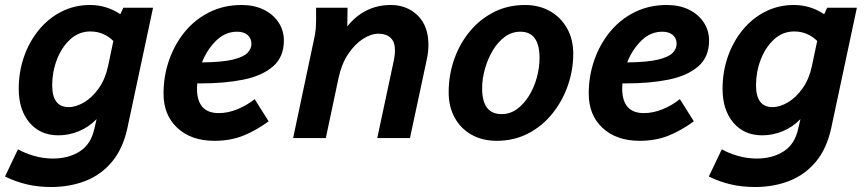

<svg xmlns="http://www.w3.org/2000/svg" viewBox="-45 -553 3468 769"><path d="M-25 154 27 45Q55 61 92 71.5Q129 82 167 82Q230 82 275 53Q320 24 333 -38L342 -76Q311 -44 271 -27.5Q231 -11 189 -11Q116 -11 73 -62Q30 -113 30 -197Q30 -265 51 -325.5Q72 -386 110.5 -433Q149 -480 201.5 -506.5Q254 -533 315 -533Q382 -533 437 -496L449 -522H568L465 -39Q447 43 403.5 95Q360 147 297.5 171.5Q235 196 160 196Q108 196 63 185.5Q18 175 -25 154ZM164 -212Q164 -124 230 -124Q260 -124 292.5 -143.5Q325 -163 351 -200Q377 -237 388 -289L409 -389Q370 -427 317 -427Q271 -427 236.5 -395.5Q202 -364 183 -314.5Q164 -265 164 -212Z M610 -178Q610 -249 632.5 -313Q655 -377 696 -426.5Q737 -476 794.5 -504.5Q852 -533 923 -533Q973 -533 1011 -514.5Q1049 -496 1070.5 -463.5Q1092 -431 1092 -391Q1092 -324 1048 -286.5Q1004 -249 929.5 -234Q855 -219 761 -219Q754 -219 745 -219Q744 -209 744 -199Q744 -100 831 -100Q868 -100 906 -115.5Q944 -131 975 -156L1031 -67Q977 -28 926.5 -8.5Q876 11 814 11Q721 11 665.5 -40.5Q610 -92 610 -178ZM905 -426Q857 -426 820.5 -390Q784 -354 764 -303Q846 -304 888.5 -314.5Q931 -325 946.5 -341.5Q962 -358 962 -377Q962 -400 946.5 -413Q931 -426 905 -426Z M1129 0 1213 -397Q1218 -419 1219.5 -437Q1221 -455 1221 -478V-522H1347L1346 -447Q1378 -488 1422 -510.5Q1466 -533 1520 -533Q1585 -533 1628 -491Q1671 -449 1671 -373Q1671 -344 1664 -313L1597 0H1466L1533 -314Q1535 -325 1536 -333.5Q1537 -342 1537 -351Q1537 -385 1519.5 -401.5Q1502 -418 1471 -418Q1441 -418 1408.5 -397Q1376 -376 1349.5 -336.5Q1323 -297 1311 -241L1260 0Z M1752 -183Q1752 -252 1774 -315Q1796 -378 1836.5 -427Q1877 -476 1933 -504.5Q1989 -533 2058 -533Q2114 -533 2157.5 -508.5Q2201 -484 2226 -440Q2251 -396 2251 -338Q2251 -272 2229 -209.5Q2207 -147 2166.5 -97Q2126 -47 2069.5 -18Q2013 11 1945 11Q1888 11 1844.5 -13Q1801 -37 1776.5 -81Q1752 -125 1752 -183ZM1886 -199Q1886 -96 1964 -96Q1998 -96 2025.5 -116Q2053 -136 2073.5 -169Q2094 -202 2105 -242Q2116 -282 2116 -321Q2116 -426 2039 -426Q2005 -426 1977 -405.5Q1949 -385 1929 -351.5Q1909 -318 1897.5 -278Q1886 -238 1886 -199Z M2313 -178Q2313 -249 2335.5 -313Q2358 -377 2399 -426.5Q2440 -476 2497.5 -504.5Q2555 -533 2626 -533Q2676 -533 2714 -514.5Q2752 -496 2773.5 -463.5Q2795 -431 2795 -391Q2795 -324 2751 -286.5Q2707 -249 2632.5 -234Q2558 -219 2464 -219Q2457 -219 2448 -219Q2447 -209 2447 -199Q2447 -100 2534 -100Q2571 -100 2609 -115.5Q2647 -131 2678 -156L2734 -67Q2680 -28 2629.5 -8.5Q2579 11 2517 11Q2424 11 2368.5 -40.5Q2313 -92 2313 -178ZM2608 -426Q2560 -426 2523.5 -390Q2487 -354 2467 -303Q2549 -304 2591.5 -314.5Q2634 -325 2649.5 -341.5Q2665 -358 2665 -377Q2665 -400 2649.5 -413Q2634 -426 2608 -426Z M2794 154 2846 45Q2874 61 2911 71.5Q2948 82 2986 82Q3049 82 3094 53Q3139 24 3152 -38L3161 -76Q3130 -44 3090 -27.5Q3050 -11 3008 -11Q2935 -11 2892 -62Q2849 -113 2849 -197Q2849 -265 2870 -325.5Q2891 -386 2929.5 -433Q2968 -480 3020.5 -506.5Q3073 -533 3134 -533Q3201 -533 3256 -496L3268 -522H3387L3284 -39Q3266 43 3222.5 95Q3179 147 3116.5 171.5Q3054 196 2979 196Q2927 196 2882 185.5Q2837 175 2794 154ZM2983 -212Q2983 -124 3049 -124Q3079 -124 3111.5 -143.5Q3144 -163 3170 -200Q3196 -237 3207 -289L3228 -389Q3189 -427 3136 -427Q3090 -427 3055.5 -395.5Q3021 -364 3002 -314.5Q2983 -265 2983 -212Z"/></svg>

Font: Radio Canada SemiBold
Style: Italic
Weight: 600
Italic angle: -12°
Designer: Charles Daoud, Etienne Aubert Bonn, Alexandre Saumier Demers, Jacques Le Bailly
Foundry: Radio-Canada
Version: Version 2.104; ttfautohint (v1.8.4.7-5d5b);gftools[0.9.28.de